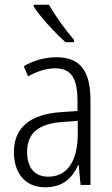

<svg xmlns="http://www.w3.org/2000/svg" viewBox="-20 -785 475 815"><path d="M188 -765H123V-757C152 -712 216 -643 258 -606H294V-616C259 -657 215 -716 188 -765ZM219 -542C170 -542 122 -528 81 -504L99 -461C141 -484 179 -495 214 -495C280 -495 309 -457 309 -355V-314L238 -309C110 -300 39 -245 39 -139C39 -55 83 10 172 10C248 10 287 -30 312 -85H314L322 0H364V-359C364 -485 320 -542 219 -542ZM244 -267 310 -272V-216C310 -105 268 -35 185 -35C129 -35 95 -71 95 -140C95 -219 143 -260 244 -267Z"/></svg>

Font: Noto Sans Thai Cond Light
Style: Regular
Weight: 300
Width: 3
Designer: Monotype Design Team
Foundry: Monotype Imaging Inc.
Version: Version 2.002